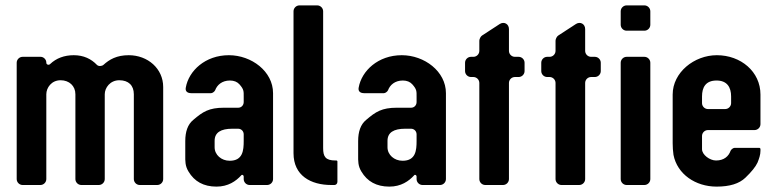

<svg xmlns="http://www.w3.org/2000/svg" viewBox="-20 -687 2884 713"><path d="M254 -482C219 -482 189 -471 166 -449C161 -444 152 -447 152 -454V-455C152 -466 142 -476 131 -476H64C52 -476 42 -466 42 -454V-22C42 -10 52 0 64 0H130C142 0 152 -10 152 -22V-337C152 -361 171 -389 205 -389C237 -389 260 -368 260 -337V-22C260 -10 270 0 282 0H347C359 0 369 -10 369 -22V-337C369 -361 389 -389 423 -389C457 -389 477 -370 477 -337V-22C477 -10 487 0 499 0H564C576 0 586 -10 586 -22V-364C586 -432 529 -482 458 -482C413 -482 386 -466 364 -446C358 -441 346 -440 340 -446C319 -468 291 -482 254 -482Z M885 -31V-22C885 -10 895 0 907 0H972C984 0 994 -10 994 -22V-341C994 -422 914 -482 830 -482C742 -482 681 -424 670 -362C667 -348 676 -341 690 -341H764C769 -341 777 -347 779 -352C786 -371 804 -388 834 -388C849 -388 861 -383 869 -374C886 -355 885 -348 885 -328V-308C885 -296 876 -287 865 -287H812C756 -287 733 -272 698 -242C677 -225 668 -198 668 -163V-109C668 -90 667 -71 680 -50C702 -13 736 6 784 6C827 6 856 -14 876 -36C879 -40 885 -37 885 -31ZM843 -209H864C876 -209 885 -200 885 -188V-163C885 -129 882 -90 833 -90C802 -90 777 -112 777 -140V-164C777 -195 800 -209 843 -209Z M1210 0H1222C1228 0 1233 -5 1233 -12V-88C1233 -89 1231 -91 1230 -91H1226C1188 -91 1180 -106 1180 -137V-645C1180 -657 1170 -667 1158 -667H1092C1080 -667 1070 -657 1070 -645V-118C1070 -35 1134 0 1210 0Z M1527 -31V-22C1527 -10 1537 0 1549 0H1614C1626 0 1636 -10 1636 -22V-341C1636 -422 1556 -482 1472 -482C1384 -482 1323 -424 1312 -362C1309 -348 1318 -341 1332 -341H1406C1411 -341 1419 -347 1421 -352C1428 -371 1446 -388 1476 -388C1491 -388 1503 -383 1511 -374C1528 -355 1527 -348 1527 -328V-308C1527 -296 1518 -287 1507 -287H1454C1398 -287 1375 -272 1340 -242C1319 -225 1310 -198 1310 -163V-109C1310 -90 1309 -71 1322 -50C1344 -13 1378 6 1426 6C1469 6 1498 -14 1518 -36C1521 -40 1527 -37 1527 -31ZM1485 -209H1506C1518 -209 1527 -200 1527 -188V-163C1527 -129 1524 -90 1475 -90C1444 -90 1419 -112 1419 -140V-164C1419 -195 1442 -209 1485 -209Z M1782 0H1848C1860 0 1870 -10 1870 -22V-379C1870 -391 1880 -401 1892 -401H1906C1918 -401 1928 -411 1928 -423V-454C1928 -466 1918 -476 1906 -476H1892C1880 -476 1870 -486 1870 -498V-579C1870 -598 1852 -608 1836 -598L1770 -555C1765 -552 1760 -542 1760 -536V-498C1760 -486 1750 -476 1738 -476H1729C1717 -476 1707 -466 1707 -454V-423C1707 -411 1717 -401 1729 -401H1738C1750 -401 1760 -391 1760 -379V-22C1760 -10 1770 0 1782 0Z M2065 0H2131C2143 0 2153 -10 2153 -22V-379C2153 -391 2163 -401 2175 -401H2189C2201 -401 2211 -411 2211 -423V-454C2211 -466 2201 -476 2189 -476H2175C2163 -476 2153 -486 2153 -498V-579C2153 -598 2135 -608 2119 -598L2053 -555C2048 -552 2043 -542 2043 -536V-498C2043 -486 2033 -476 2021 -476H2012C2000 -476 1990 -466 1990 -454V-423C1990 -411 2000 -401 2012 -401H2021C2033 -401 2043 -391 2043 -379V-22C2043 -10 2053 0 2065 0Z M2307 0H2373C2385 0 2395 -10 2395 -22V-454C2395 -466 2385 -476 2373 -476H2307C2295 -476 2285 -466 2285 -454V-22C2285 -10 2295 0 2307 0ZM2307 -573H2373C2385 -573 2395 -583 2395 -595V-645C2395 -657 2385 -667 2373 -667H2307C2295 -667 2285 -657 2285 -645V-595C2285 -583 2295 -573 2307 -573Z M2478 -336V-155C2478 -141 2479 -126 2481 -112C2495 -40 2563 6 2641 6C2690 6 2725 -5 2748 -27C2771 -49 2786 -68 2793 -83C2799 -98 2804 -112 2804 -127V-133C2804 -136 2802 -138 2799 -138H2708C2703 -138 2695 -132 2693 -127C2686 -107 2669 -91 2639 -91C2616 -91 2587 -112 2587 -133V-182C2587 -194 2597 -204 2609 -204H2782C2794 -204 2804 -214 2804 -226V-336C2804 -421 2731 -482 2642 -482C2558 -482 2478 -418 2478 -336ZM2641 -388C2680 -388 2695 -363 2695 -329V-304C2695 -292 2685 -282 2673 -282H2609C2597 -282 2587 -292 2587 -304V-329C2587 -362 2600 -388 2641 -388Z"/></svg>

Font: DIN Rundschrift
Style: Mittel
Weight: 400
Version: Version 1.027